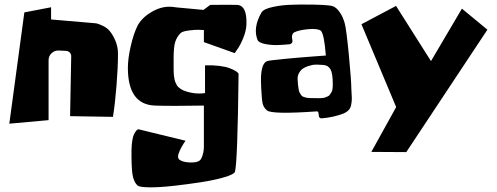

<svg xmlns="http://www.w3.org/2000/svg" viewBox="-20 -500 2132 824"><path d="M20 30.8 84.5 -446.8 199.2 -468.8V-416.5L380.9 -400.9Q385.7 -400.9 393.6 -399.7Q401.4 -398.4 419.9 -389.9Q438.5 -381.3 450.2 -367.7Q464.4 -350.6 474.6 -326.7Q486.3 -299.8 486.3 -271V-270.5V-266.1Q486.3 -210.9 480 -132.3Q473.6 -53.7 464.8 1.5L280.8 -1.5L285.6 -258.3V-258.8Q285.6 -268.1 279.3 -274.7Q272.9 -281.2 263.7 -281.7L231.4 -283.2H230Q212.9 -283.2 200.7 -271Q188.5 -258.8 188.5 -241.7V15.6Z M853 -457.5 882.3 -479Q973.6 -480 997.1 -479Q1040.5 -477.1 1037.6 -395.5Q1036.6 -367.7 1023.9 -336.7Q1011.2 -305.7 999 -289.1L987.3 -272L855 -319.3V-371.1Q845.7 -371.6 831.5 -372.1Q817.4 -372.6 790 -369.1Q762.7 -365.7 754.4 -357.4Q738.8 -341.3 731.9 -319.8Q725.1 -298.3 725.1 -249.5Q725.1 -243.7 725.1 -229.5Q725.1 -215.3 725.1 -210Q725.1 -204.6 725.3 -192.9Q725.6 -181.2 726.3 -176.3Q727.1 -171.4 728.5 -162.1Q730 -152.8 732.2 -148.4Q734.4 -144 737.5 -137.2Q740.7 -130.4 744.9 -126.7Q749 -123 754.9 -118.9Q760.7 -114.7 767.6 -111.8Q800.3 -98.6 835.9 -98.6Q846.2 -98.6 859.9 -100.6V-219.7Q893.1 -220.7 920.2 -217.3Q947.3 -213.9 962.2 -208.5Q977.1 -203.1 987.3 -197.5Q997.6 -191.9 1001 -187.5L1003.9 -183.6Q999.5 199.2 988.3 237.3Q984.9 248 943.1 260.5Q901.4 272.9 844.5 281.7Q787.6 290.5 726.8 297.4Q666 304.2 624.5 304Q583 303.7 571.8 297.4Q553.2 281.2 548.3 246.6Q543.5 211.9 544.4 142.1Q544.9 119.6 547.9 102.1Q550.8 84.5 555.2 75.9Q559.6 67.4 563.7 62.3Q567.9 57.1 570.8 55.7L573.7 54.7L776.4 104Q775.4 105.5 773.7 107.7Q772 109.9 767.6 116.9Q763.2 124 759.3 130.9Q755.4 137.7 751.5 146.2Q747.6 154.8 745.6 161.9Q743.7 168.9 744.4 175Q745.1 181.2 749 184.6Q764.2 196.3 796.1 197.3Q828.1 198.2 838.9 187Q845.2 180.7 849.4 166.5Q853.5 152.3 854.5 141.6L855 130.9V-46.9Q714.4 -44.4 645.5 -46.9Q528.8 -50.8 528.8 -209Q528.8 -248 540.8 -300.8Q552.7 -353.5 569.8 -388.7Q587.9 -422.9 627.7 -447Q667.5 -471.2 706.5 -471.2Q720.2 -471.2 736.8 -468.3Z M1313.5 -79.1H1314Q1317.9 -79.1 1329.8 -78.9Q1341.8 -78.6 1345.9 -78.6Q1350.1 -78.6 1360.1 -79.1Q1370.1 -79.6 1374 -81.3Q1377.9 -83 1385 -85.7Q1392.1 -88.4 1395 -92.8Q1397.9 -97.2 1401.9 -103.3Q1405.8 -109.4 1407 -118.2Q1408.2 -127 1408.2 -137.7Q1408.2 -185.1 1398.4 -202.4Q1388.7 -219.7 1367.7 -221.2Q1345.7 -222.7 1340.8 -222.7Q1338.9 -222.7 1334 -222.4Q1329.1 -222.2 1327.1 -222.2Q1324.2 -221.7 1319.3 -220.9Q1314.5 -220.2 1301.8 -216.1Q1289.1 -211.9 1279.8 -205.6Q1270.5 -199.2 1263.4 -186.8Q1256.3 -174.3 1257.3 -158.2Q1258.3 -143.6 1259 -135.5Q1259.8 -127.4 1261.5 -117.7Q1263.2 -107.9 1265.6 -103Q1268.1 -98.1 1272 -92.5Q1275.9 -86.9 1281.5 -84.7Q1287.1 -82.5 1294.9 -80.8Q1302.7 -79.1 1313.5 -79.1ZM1487.8 -120.1Q1487.8 -113.3 1489 -96.7Q1490.2 -80.1 1489.7 -70.8Q1489.3 -61.5 1486.8 -48.8Q1484.4 -36.1 1476.1 -27.3Q1467.8 -18.6 1453.6 -12.7Q1410.6 3.9 1360.8 7.8H1359.9Q1349.6 7.8 1348.6 -2.4L1346.7 -15.6Q1345.7 -22 1339.8 -22H1339.4Q1146 -8.3 1125.5 -26.4Q1110.8 -39.1 1107.2 -55.9Q1103.5 -72.8 1101.1 -119.6Q1100.6 -127.4 1100.6 -131.8Q1095.7 -225.1 1125.5 -237.3Q1133.3 -240.7 1196.5 -246.8Q1259.8 -252.9 1319.3 -257.3L1378.4 -261.7Q1371.6 -351.6 1357.4 -367.7Q1344.2 -378.4 1303.7 -374.8Q1263.2 -371.1 1244.1 -361.8Q1228.5 -354 1234.9 -327.1Q1234.9 -326.7 1235.1 -325.4Q1235.4 -324.2 1235.4 -323.7Q1235.4 -318.4 1231.4 -314.5Q1227.5 -310.5 1222.7 -310.1Q1196.8 -307.6 1171.6 -306.6Q1146.5 -305.7 1118.4 -311Q1090.3 -316.4 1085 -329.1Q1064.9 -381.3 1102.1 -446.3Q1111.3 -461.9 1152.6 -470.5Q1193.8 -479 1230.5 -479.5L1267.1 -480.5Q1389.2 -481 1409.2 -473.1Q1424.3 -467.3 1437.7 -448Q1451.2 -428.7 1459 -401.9Q1466.3 -377 1477.1 -264.9Q1487.8 -152.8 1487.8 -120.1Z M1573.7 151.9 1680.2 -40.5 1531.2 -396 1679.7 -474.6 1829.6 -237.8 1962.4 -462.9 2071.8 -372.6 1723.6 152.8Z"/></svg>

Font: Some Time Later
Style: Regular
Weight: 400
Version: Version 003.300